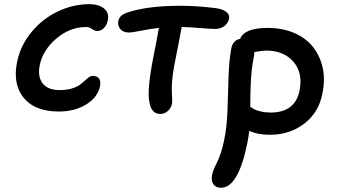

<svg xmlns="http://www.w3.org/2000/svg" viewBox="-20 -581 1650 923"><path d="M263.2 -44.9Q147.5 -44.9 94 -110.6Q40.5 -176.3 62 -282.2Q77.6 -360.8 129.9 -425Q182.1 -489.3 256.3 -525.1Q330.6 -561 410.2 -561Q454.1 -561 480 -540.3Q505.9 -519.5 498 -482.9Q493.2 -459 479.2 -445.6Q465.3 -432.1 448.2 -432.1Q435.1 -432.1 422.1 -441.7Q409.2 -451.2 395 -451.2Q315.9 -451.2 250.7 -395.5Q185.5 -339.8 170.9 -267.1Q160.2 -212.4 185.1 -180.2Q210 -147.9 267.1 -147.9Q298.8 -147.9 323.2 -155Q347.7 -162.1 361.6 -171.9Q375.5 -181.6 386 -191.7Q396.5 -201.7 406 -208.7Q415.5 -215.8 425.8 -215.8Q469.2 -215.8 460.9 -166Q448.7 -111.8 393.6 -78.4Q338.4 -44.9 263.2 -44.9Z M750.5 -33.2Q707 -33.2 697.8 -91.8Q686 -148.9 718.8 -314.9Q731 -373 743.7 -446.8Q708 -443.4 662.6 -434.1Q617.2 -424.8 598.6 -424.8Q573.2 -424.8 558.8 -441.2Q544.4 -457.5 548.8 -480Q551.8 -495.1 563.2 -505.4Q574.7 -515.6 598.6 -522.9Q694.3 -553.2 846.7 -553.2Q927.7 -553.2 1015.6 -542Q1048.8 -538.1 1066.9 -524.4Q1085 -510.7 1081.5 -491.2Q1076.7 -470.2 1059.1 -456.1Q1041.5 -441.9 1012.7 -441.9Q996.1 -441.9 941.2 -446.3Q886.2 -450.7 853.5 -451.2Q851.6 -440.9 838.4 -371.3Q825.2 -301.8 817.9 -267.1Q810.1 -226.6 807.4 -191.9Q804.7 -157.2 805.9 -140.4Q807.1 -123.5 807.6 -106Q808.1 -88.4 806.6 -81.1Q802.2 -61 786.6 -47.1Q771 -33.2 750.5 -33.2Z M1277.3 66.9Q1218.8 66.9 1178.2 47.9Q1175.8 72.3 1168.9 106.9Q1125.5 321.8 1042 321.8Q1018.1 321.8 1005.9 305.2Q993.7 288.6 1000 257.8Q1002.9 243.7 1010 227.3Q1017.1 210.9 1024.7 196.5Q1032.2 182.1 1041.7 153.8Q1051.3 125.5 1058.1 89.8Q1070.8 28.3 1073.5 -48.3Q1076.2 -125 1078.4 -204.3Q1080.6 -283.7 1091.3 -345.2Q1094.7 -366.7 1106.2 -379.2Q1117.7 -391.6 1134.3 -394Q1154.8 -446.8 1267.1 -446.8Q1335.9 -446.8 1391.6 -423.6Q1447.3 -400.4 1481.9 -358.6Q1516.6 -316.9 1530.5 -258.3Q1544.4 -199.7 1529.3 -128.9Q1511.7 -39.1 1441.9 13.9Q1372.1 66.9 1277.3 66.9ZM1201.2 -313Q1197.8 -296.4 1195.1 -278.8Q1192.4 -261.2 1190.7 -247.8Q1189 -234.4 1187.7 -215.1Q1186.5 -195.8 1185.8 -185.8Q1185.1 -175.8 1184.6 -154.5Q1184.1 -133.3 1183.8 -126.5Q1183.6 -119.6 1183.3 -96.2Q1183.1 -72.8 1183.1 -67.9Q1195.8 -59.1 1204.3 -54.7Q1212.9 -50.3 1233.9 -45.2Q1254.9 -40 1281.2 -40Q1399.9 -40 1420.4 -147.9Q1436.5 -231.4 1390.1 -284.7Q1343.8 -337.9 1259.3 -337.9Q1245.1 -337.9 1203.1 -331.1Q1203.1 -324.7 1201.2 -313Z"/></svg>

Font: Shantell Sans Bouncy
Style: Italic
Weight: 500
Italic angle: -11.31°
Designer: Stephen Nixon, Anya Danilova, Shantell Martin
Foundry: Arrow Type
Version: Version 1.006;[9816181b4]